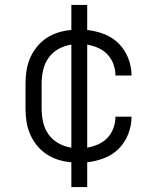

<svg xmlns="http://www.w3.org/2000/svg" viewBox="-20 -648 640 775"><path d="M268 107V7Q241 5 215.5 -3Q190 -11 168 -25.5Q146 -40 129 -61Q112 -82 101.5 -106.5Q91 -131 87 -157Q83 -183 83 -210V-310Q83 -337 87 -363Q91 -389 101.5 -413.5Q112 -438 129 -459Q146 -480 168 -494.5Q190 -509 215.5 -517Q241 -525 268 -527V-628H332V-527Q368 -523 401.5 -510Q435 -497 460 -471.5Q485 -446 498 -412Q511 -378 511 -343Q511 -343 511 -343Q511 -343 511 -343H446Q446 -343 446 -343Q446 -343 446 -343Q446 -366 438 -388.5Q430 -411 414 -428Q398 -445 376.5 -454.5Q355 -464 332 -468V-52Q355 -56 376.5 -65.5Q398 -75 414 -92Q430 -109 438 -131.5Q446 -154 446 -177Q446 -177 446 -177Q446 -177 446 -177H511Q511 -177 511 -177Q511 -177 511 -177Q511 -142 498 -108Q485 -74 460 -48.5Q435 -23 401.5 -10Q368 3 332 7V107ZM268 -52V-468Q241 -464 216.5 -450.5Q192 -437 176 -414.5Q160 -392 154 -364.5Q148 -337 148 -310V-210Q148 -183 154 -155.5Q160 -128 176 -105.5Q192 -83 216.5 -69.5Q241 -56 268 -52Z"/></svg>

Font: Iosevka Custom Light Extended
Style: Regular
Weight: 300
Width: 7
Monospace: yes
Designer: Belleve Invis
Foundry: Belleve Invis
Version: Version 11.2.4; ttfautohint (v1.8.4)